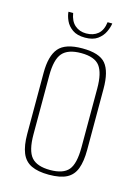

<svg xmlns="http://www.w3.org/2000/svg" viewBox="-101 -685 541 749"><g transform="rotate(15 170.0 -310.0)"><path d="M171 7Q127 7 100 -6Q73 -19 61 -48.5Q49 -78 49 -125V-372Q49 -440 75.5 -471.5Q102 -503 171 -503Q240 -503 265.5 -472.5Q291 -442 291 -372V-125Q291 -79 280 -49.5Q269 -20 243 -6.5Q217 7 171 7ZM171 -12Q224 -12 245.5 -37.5Q267 -63 267 -130V-367Q267 -429 246.5 -456.5Q226 -484 171 -484Q118 -484 95.5 -458Q73 -432 73 -367V-130Q73 -64 95.5 -38Q118 -12 171 -12ZM169 -546Q137 -546 118 -559.5Q99 -573 90.5 -592Q82 -611 81 -627H100Q105 -595 123.5 -579Q142 -563 169 -563Q198 -563 216.5 -578.5Q235 -594 239 -627H258Q256 -611 247 -592Q238 -573 219.5 -559.5Q201 -546 169 -546Z"/></g></svg>

Font: Alumni Sans SC Thin
Style: Regular
Weight: 100
Designer: Robert E. Leuschke
Foundry: Robert E. Leuschke
Version: Version 1.018